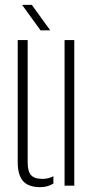

<svg xmlns="http://www.w3.org/2000/svg" viewBox="-20 -765 388 791"><path d="M53 -98V-600H94V-95Q94 -59 108 -43.5Q122 -28 154 -28Q180 -28 200 -39V-9Q177 6 146 6Q97.5 6 75.2 -18.8Q53 -43.5 53 -98ZM246 0V-600H286V0ZM147 -640 71 -745H111L187 -640Z"/></svg>

Font: Big Shoulders Stencil Text SC Thin
Style: Regular
Weight: 100
Designer: Patric King
Foundry: XO Type Co
Version: Version 2.001